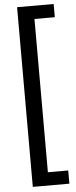

<svg xmlns="http://www.w3.org/2000/svg" viewBox="-65 -804 422 1072"><g transform="rotate(-5 146.0 -268.5)"><path d="M74 -772H279V-698H165V161H279V235H74Z"/></g></svg>

Font: Zilla Slab SemiBold
Style: Regular
Weight: 600
Designer: Typotheque.com
Foundry: Typotheque type foundry
Version: Version 1.1; 2017